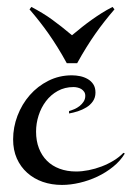

<svg xmlns="http://www.w3.org/2000/svg" viewBox="-20 -504 373 543"><path d="M333 -69.8Q320.3 -48.8 300 -32.5Q279.8 -16.1 255.6 -4.6Q231.4 6.8 205.3 12.9Q179.2 19 155.3 19Q126 19 100.8 10.3Q75.7 1.5 56.9 -15.4Q38.1 -32.2 27.6 -55.9Q17.1 -79.6 17.1 -109.9Q17.1 -144 29.5 -176.8Q42 -209.5 64.2 -234.9Q86.4 -260.3 116.9 -275.6Q147.5 -291 183.1 -291Q194.8 -291 206.5 -288.6Q218.3 -286.1 228 -280.5Q237.8 -274.9 243.9 -265.6Q250 -256.3 250 -242.2Q250 -228 242.7 -217.5Q235.4 -207 224.1 -200.2Q212.9 -193.4 200 -189.2Q187 -185.1 175.3 -183.1V-189.9Q182.1 -191.9 190.2 -195.3Q198.2 -198.7 205.1 -204.1Q211.9 -209.5 216.6 -216.8Q221.2 -224.1 221.2 -232.9Q221.2 -239.7 218 -244.4Q214.8 -249 210.2 -252Q205.6 -254.9 199.7 -256.3Q193.8 -257.8 188 -257.8Q163.1 -257.8 143.3 -246.8Q123.5 -235.8 109.9 -217.8Q96.2 -199.7 89.1 -177.2Q82 -154.8 82 -131.8Q82 -105.5 90.1 -84.7Q98.1 -64 112.8 -49.3Q127.4 -34.7 148.4 -26.9Q169.4 -19 195.3 -19Q211.9 -19 230.7 -22.7Q249.5 -26.4 267.3 -33.2Q285.2 -40 301.3 -49.8Q317.4 -59.6 329.1 -71.8ZM68.8 -484.4Q85.4 -475.6 99.6 -467Q113.8 -458.5 127.2 -448.7Q140.6 -439 154.3 -428.2Q168 -417.5 183.6 -404.3Q199.2 -417.5 212.9 -428.2Q226.6 -439 240 -448.5Q253.4 -458 267.3 -466.8Q281.2 -475.6 298.3 -484.4L303.7 -477.5Q288.6 -460 275.4 -443.1Q262.2 -426.3 249.5 -408.2Q236.8 -390.1 224.4 -370.1Q211.9 -350.1 198.2 -325.2H168.9Q155.3 -350.1 142.8 -370.1Q130.4 -390.1 117.7 -408.2Q105 -426.3 91.8 -443.1Q78.6 -460 63.5 -477.5Z"/></svg>

Font: Montez
Style: Regular
Weight: 400
Designer: Astigmatic (AOETI)
Foundry: Astigmatic (AOETI)
Version: Version 1.000